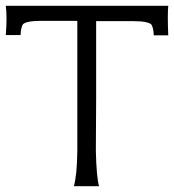

<svg xmlns="http://www.w3.org/2000/svg" viewBox="-25 -643 601 663"><path d="M556 -521H506Q505 -546 498 -558Q486 -570 435 -570H307V-301L306 -122Q308 -32 317 0H230Q241 -38 242 -122V-301V-571H116Q66 -571 54 -559Q47 -547 46 -522H-5Q0 -585 -5 -623H556Q553 -590 556 -521Z"/></svg>

Font: GFS Neohellenic Rg
Style: Regular
Weight: 400
Designer: Takis Katsoulidis and George D. Matthiopoulos
Foundry: Takis Katsoulidis and George D. Matthiopoulos
Version: Version 1.0